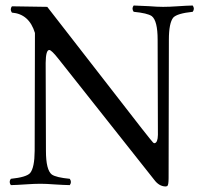

<svg xmlns="http://www.w3.org/2000/svg" viewBox="-20 -670 737 700"><path d="M554.7 -524.9Q554.7 -594.7 533.2 -611.3Q517.6 -622.1 467.3 -627Q459 -638.7 467.3 -649.9Q491.2 -649.4 522.5 -647.5Q553.7 -645 574.7 -645Q596.7 -645 628.2 -647.2Q659.7 -649.4 682.6 -649.9Q690.9 -638.2 682.6 -627Q626 -621.1 611.8 -606Q595.7 -586.4 595.7 -524.9L594.7 -21Q594.7 4.9 589.8 8.3Q586.4 9.8 582.5 9.8Q559.6 8.8 542.5 -14.2L193.4 -455.1Q168 -487.3 159.7 -487.8Q147 -487.8 146.5 -440.9Q146.5 -439.5 146.5 -439L147.5 -120.1Q147.5 -50.3 168.9 -33.7Q184.6 -22.9 234.4 -18.1Q242.7 -6.3 234.4 4.9Q210.4 4.4 179.7 2.4Q148.4 0 127.4 0Q105.5 0 73.7 2.2Q42 4.4 19.5 4.9Q11.2 -6.8 19.5 -18.1Q76.2 -23.9 89.8 -39.1Q106 -58.6 106.4 -120.1L107.4 -549.8Q86.4 -619.1 23.4 -624Q15.1 -635.7 23.4 -647L152.3 -645L495.6 -203.1Q535.2 -152.8 538.1 -150.4Q541 -147.9 543.5 -147.9Q555.2 -149.9 555.7 -178.2Z"/></svg>

Font: Linux Libertine Display O
Style: Regular
Weight: 400
Designer: Philipp H. Poll
Foundry: Philipp H. Poll
Version: Version 5.0.9